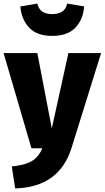

<svg xmlns="http://www.w3.org/2000/svg" viewBox="-30 -830 586 1075"><path d="M55 225 36 102Q108 95 147 72.5Q186 50 207 0H146L-10 -533H179L260 -111L353 -533H536L370 0Q301 218 55 225ZM262 -629Q177 -629 133.5 -675Q90 -721 84 -794L179 -810Q192 -751 262 -751Q334 -751 346 -810L441 -794Q436 -721 392 -675Q348 -629 262 -629Z"/></svg>

Font: Trujillo ExtraBold
Style: Regular
Weight: 800
Designer: Fira Sans original fonts by bBox Type GmbH, Carrois Corporate GbR, & Edenspiekermann AG / Changes by Cristiano Sobral
Foundry: Fira Sans original fonts by bBox Type GmbH, Carrois Corporate GbR, & Edenspiekermann AG / Changes by Cristiano Sobral
Version: Version 4.301;July 28, 2020;FontCreator 13.0.0.2655 64-bit